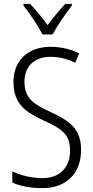

<svg xmlns="http://www.w3.org/2000/svg" viewBox="-20 -967 485 997"><path d="M201 -788H253C277 -833 321 -896 353 -938V-947H319C284 -909 258 -877 227 -837C199 -875 164 -918 136 -947H102V-938C133 -899 177 -834 201 -788ZM401 -189C401 -296 344 -339 241 -386C155 -426 107 -456 107 -543C107 -623 159 -672 242 -672C282 -672 327 -663 371 -641L391 -690C351 -710 299 -724 242 -724C130 -724 49 -656 50 -541C50 -427 113 -385 205 -342C303 -298 344 -268 344 -185C344 -98 291 -42 200 -42C146 -42 87 -56 44 -77V-19C86 0 141 10 200 10C322 10 401 -64 401 -189Z"/></svg>

Font: Noto Sans Malayalam Condensed Light
Style: Regular
Weight: 300
Width: 3
Designer: Jelle Bosma - Monotype Design Team
Foundry: Monotype Imaging Inc.
Version: Version 2.104